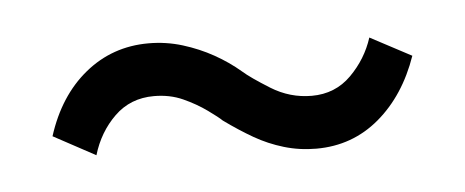

<svg xmlns="http://www.w3.org/2000/svg" viewBox="-27 -399 552 228"><g transform="rotate(-5 249.0 -285.0)"><path d="M343 -214Q323 -214 304.5 -219.5Q286 -225 269.5 -234.5Q253 -244 235 -257Q231 -261 218.5 -270Q206 -279 190.5 -286Q175 -293 156 -293Q128 -293 109 -274.5Q90 -256 82 -229L32 -256Q47 -303 79.5 -329.5Q112 -356 155 -356Q176 -356 195.5 -350Q215 -344 232 -334.5Q249 -325 263 -313Q272 -305 294.5 -291Q317 -277 343 -277Q371 -277 390 -296Q409 -315 417 -340L466 -314Q450 -268 418 -241Q386 -214 343 -214Z"/></g></svg>

Font: Nunito Sans 7pt Condensed Medium
Style: Regular
Weight: 500
Width: 3
Designer: Vernon Adams
Foundry: Vernon Adams
Version: Version 3.101;gftools[0.9.27]